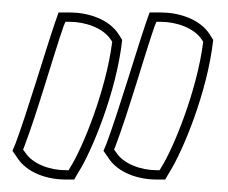

<svg xmlns="http://www.w3.org/2000/svg" viewBox="-54 -812 366 308"><path d="M-34 -570 -27 -560C-11 -534 23 -524 51 -524H65L72 -536C93 -569 133 -665 142 -748L137 -756C121 -782 86 -792 58 -792H40L34 -775C18 -728 -9 -636 -29 -582ZM-17 -572 -15 -577C6 -632 32 -724 48 -770L51 -777H58C83 -777 112 -767 124 -748L126 -745C116 -666 78 -574 59 -544L56 -539H51C26 -539 -2 -549 -14 -568ZM112 -570 119 -560C135 -534 169 -524 197 -524H211L218 -536C239 -569 279 -665 288 -748L283 -756C267 -782 232 -792 204 -792H186L180 -775C164 -728 137 -636 117 -582ZM129 -572 131 -577C152 -632 178 -724 194 -770L197 -777H204C229 -777 258 -767 270 -748L272 -745C262 -666 224 -574 205 -544L202 -539H197C172 -539 144 -549 132 -568Z"/></svg>

Font: Snowfall
Style: BlkOl
Weight: 900
Designer: Jasper
Foundry: Cannot Into Space Fonts
Version: Version 0.9